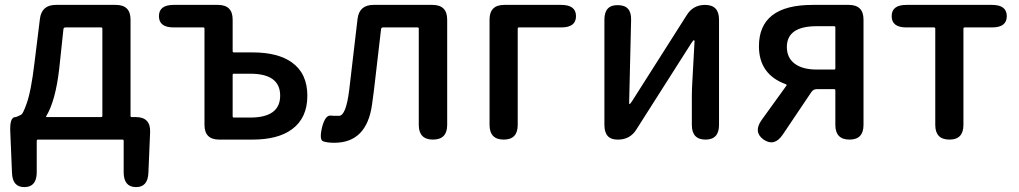

<svg xmlns="http://www.w3.org/2000/svg" viewBox="-20 -570 4160 784"><path d="M81 194Q31 195 29 136L22 -31Q19 -92 43 -92Q48 -92 67 -102Q74 -106 88 -145Q107 -196 121 -315L143 -493Q150 -550 208 -550H453Q513 -550 513 -490V-97Q513 -92 518 -92H534Q595 -92 593 -31L586 135Q584 195 534 194Q485 193 485 133V5Q485 0 480 0H135Q130 0 130 5V133Q130 193 81 194ZM169 -96Q166 -92 171 -92H393Q398 -92 398 -97V-453Q398 -458 393 -458H247Q240 -458 239 -451L222 -291Q207 -159 169 -96Z M875 0Q815 0 815 -60V-453Q815 -458 810 -458H689Q629 -458 629 -504Q629 -550 689 -550H870Q930 -550 930 -490V-361Q930 -356 935 -356H1011Q1115 -356 1172 -315Q1235 -270 1235 -179Q1235 -88 1172 -42Q1115 0 1011 0ZM930 -95Q930 -90 935 -90H1002Q1124 -90 1124 -179.5Q1124 -269 1002 -269H935Q930 -269 930 -264Z M1345 13Q1316 13 1299.5 7Q1283 1 1295 -50Q1308 -101 1331 -98Q1336 -97 1364 -97Q1393 -97 1406 -203L1440 -493Q1447 -550 1505 -550H1746Q1806 -550 1806 -490V-60Q1806 0 1748 0Q1690 0 1690 -60V-453Q1690 -458 1685 -458H1544Q1537 -458 1536 -451L1507 -202Q1503 -172 1499 -142Q1477 13 1345 13Z M2037 0Q1979 0 1979 -60V-490Q1979 -550 2039 -550H2272Q2332 -550 2332 -504Q2332 -458 2272 -458H2099Q2094 -458 2094 -453V-60Q2094 0 2037 0Z M2501 0Q2448 0 2448 -60V-490Q2448 -550 2503 -549Q2559 -549 2557 -488L2549 -150Q2549 -145 2551 -145Q2553 -145 2561 -157L2784 -508Q2810 -550 2859 -550Q2916 -550 2916 -490V-60Q2916 0 2861 0Q2805 0 2805 -60V-174Q2805 -205 2807 -236L2816 -401Q2816 -406 2813.5 -406Q2811 -406 2803 -394L2579 -42Q2553 0 2504 0Z M3098 0Q3055 -31 3090 -80L3191 -220Q3194 -224 3189 -226Q3079 -266 3079 -381Q3079 -550 3298 -550H3446Q3506 -550 3506 -490V-60Q3506 0 3449 0Q3391 0 3391 -60V-201Q3391 -206 3386 -206H3315Q3301 -206 3293 -194L3176 -20Q3142 30 3098 0ZM3315 -286H3386Q3391 -286 3391 -291V-458Q3391 -463 3386 -463H3315Q3193 -463 3193 -378Q3193 -334 3225 -310Q3257 -286 3315 -286Z M3857 0Q3799 0 3799 -60V-453Q3799 -458 3794 -458H3681Q3621 -458 3621 -504Q3621 -550 3681 -550H4031Q4091 -550 4091 -504Q4091 -458 4031 -458H3919Q3914 -458 3914 -453V-60Q3914 0 3857 0Z"/></svg>

Font: Resource Han Rounded CN Medium
Style: Regular
Weight: 500
Designer: Cyano Hao (round all glyphs); Ryoko NISHIZUKA 西塚涼子 (kana, bopomofo & ideographs); Paul D. Hunt (Latin, Greek & Cyrillic)
Foundry: Cyano Hao
Version: 0.990